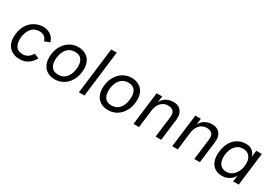

<svg xmlns="http://www.w3.org/2000/svg" viewBox="42 -1604 3613 2521"><g transform="rotate(30 1848.5 -343.5)"><path d="M506 -381 426 -351Q416 -389 387 -412.5Q358 -436 313 -436Q234 -436 191 -384Q148 -332 138 -251Q128 -168 158.5 -115.5Q189 -63 267 -63Q312 -63 346.5 -87.5Q381 -112 402 -150L474 -120Q440 -58 388 -22.5Q336 13 260 13Q197 13 146 -16Q95 -45 69 -103Q43 -161 54 -248Q65 -336 105 -394.5Q145 -453 203 -482.5Q261 -512 324 -512Q390 -512 438.5 -477.5Q487 -443 506 -381Z M794 12Q729 12 679.5 -17.5Q630 -47 606 -105.5Q582 -164 592 -250Q600 -315 625 -363.5Q650 -412 686.5 -445.5Q723 -479 767.5 -495.5Q812 -512 858 -512Q923 -512 972.5 -482.5Q1022 -453 1046.5 -394.5Q1071 -336 1060 -250Q1052 -186 1027 -137Q1002 -88 965.5 -54.5Q929 -21 885 -4.5Q841 12 794 12ZM803 -64Q877 -64 921.5 -114Q966 -164 976 -250Q987 -336 955 -386Q923 -436 849 -436Q777 -436 732 -386Q687 -336 676 -250Q666 -164 698 -114Q730 -64 803 -64Z M1157 0 1243 -700H1327L1241 0Z M1602 12Q1537 12 1487.5 -17.5Q1438 -47 1414 -105.5Q1390 -164 1400 -250Q1408 -315 1433 -363.5Q1458 -412 1494.5 -445.5Q1531 -479 1575.5 -495.5Q1620 -512 1666 -512Q1731 -512 1780.5 -482.5Q1830 -453 1854.5 -394.5Q1879 -336 1868 -250Q1860 -186 1835 -137Q1810 -88 1773.5 -54.5Q1737 -21 1693 -4.5Q1649 12 1602 12ZM1611 -64Q1685 -64 1729.5 -114Q1774 -164 1784 -250Q1795 -336 1763 -386Q1731 -436 1657 -436Q1585 -436 1540 -386Q1495 -336 1484 -250Q1474 -164 1506 -114Q1538 -64 1611 -64Z M1985 0 2047 -500H2131L2119 -406Q2124 -419 2137 -437Q2150 -455 2172 -472Q2194 -489 2225.5 -500.5Q2257 -512 2299 -512Q2348 -512 2383 -491Q2418 -470 2435 -429Q2452 -388 2445 -328L2404 0H2320L2359 -316Q2367 -381 2339.5 -408.5Q2312 -436 2262 -436Q2216 -436 2182.5 -414.5Q2149 -393 2128.5 -355.5Q2108 -318 2102 -270L2069 0Z M2572 0 2634 -500H2718L2706 -406Q2711 -419 2724 -437Q2737 -455 2759 -472Q2781 -489 2812.5 -500.5Q2844 -512 2886 -512Q2935 -512 2970 -491Q3005 -470 3022 -429Q3039 -388 3032 -328L2991 0H2907L2946 -316Q2954 -381 2926.5 -408.5Q2899 -436 2849 -436Q2803 -436 2769.5 -414.5Q2736 -393 2715.5 -355.5Q2695 -318 2689 -270L2656 0Z M3331 12Q3264 12 3218 -19.5Q3172 -51 3152 -109.5Q3132 -168 3142 -250Q3153 -335 3187.5 -393Q3222 -451 3276.5 -481.5Q3331 -512 3400 -512Q3444 -512 3474 -496Q3504 -480 3522 -455Q3540 -430 3546 -402L3558 -500H3642L3580 0H3496L3508 -96Q3493 -62 3464.5 -37.5Q3436 -13 3401 -0.5Q3366 12 3331 12ZM3353 -64Q3401 -64 3437.5 -89.5Q3474 -115 3497 -157Q3520 -199 3526 -250Q3533 -305 3520.5 -347Q3508 -389 3477 -413Q3446 -437 3396 -437Q3347 -437 3311.5 -412.5Q3276 -388 3255 -346Q3234 -304 3227 -252Q3221 -200 3232 -157.5Q3243 -115 3273 -89.5Q3303 -64 3353 -64Z"/></g></svg>

Font: Inclusive Sans
Style: Italic
Weight: 400
Italic angle: -7°
Designer: Olivia King
Foundry: Olivia King
Version: Version 2.004